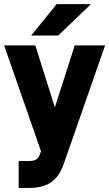

<svg xmlns="http://www.w3.org/2000/svg" viewBox="-25 -751 532 935"><path d="M418 -731 258.8 -578.1H127L251 -731ZM338.9 -529.8H486.8L285.2 47.9Q263.2 109.9 224.1 136.2Q185.1 164.1 119.1 164.1H65.9V33.2H115.2Q141.6 33.2 153.8 23.9Q165.5 15.6 172.9 -9.8L174.8 -14.2L-4.9 -529.8H147L242.2 -228Z"/></svg>

Font: D-DIN-PRO Heavy
Style: Bold
Weight: 900
Designer: Charles Nix
Foundry: CyberFei
Version: Version 1.000;hotconv 1.0.109;makeotfexe 2.5.65596